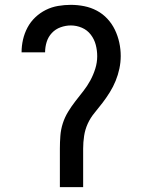

<svg xmlns="http://www.w3.org/2000/svg" viewBox="-20 -772 590 792"><path d="M227 0V-159Q227 -185 229 -211.5Q231 -238 239 -263Q247 -288 261 -311Q275 -334 291 -354.5Q307 -375 323.5 -396Q340 -417 352.5 -440Q365 -463 373 -488.5Q381 -514 381 -540Q381 -564 375 -587Q369 -610 354.5 -629Q340 -648 318 -657.5Q296 -667 272 -667Q251 -667 230 -659.5Q209 -652 194 -636Q179 -620 172.5 -599Q166 -578 166 -556H69Q69 -583 75 -609Q81 -635 93.5 -658.5Q106 -682 125.5 -700.5Q145 -719 169 -731Q193 -743 219.5 -747.5Q246 -752 272 -752Q300 -752 327.5 -746.5Q355 -741 379.5 -728Q404 -715 423 -694.5Q442 -674 454 -649Q466 -624 472 -596.5Q478 -569 478 -541Q478 -515 472.5 -489Q467 -463 457 -438.5Q447 -414 433 -391.5Q419 -369 403 -348Q387 -327 370 -306.5Q353 -286 342 -262Q331 -238 327 -211.5Q323 -185 323 -159V0Z"/></svg>

Font: Lode Dark Term
Style: Bold
Weight: 700
Monospace: yes
Designer: Belleve Invis
Foundry: Belleve Invis
Version: Version 29.2.0